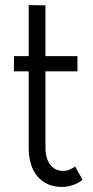

<svg xmlns="http://www.w3.org/2000/svg" viewBox="-20 -721 365 756"><path d="M93 -139V-701L159 -700V-139ZM35 -440V-500H285V-440ZM93 -140H159Q159 -111 167.5 -90.5Q176 -70 191.5 -59Q207 -48 229 -48L224 15Q163 15 128 -26Q93 -67 93 -140ZM276 -65 305 -13Q289 0 267.5 7.5Q246 15 224 15L229 -48Q242 -48 253.5 -53Q265 -58 276 -65Z"/></svg>

Font: Akshar Light Light
Style: Regular
Weight: 300
Version: Version 1.100